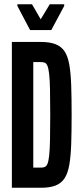

<svg xmlns="http://www.w3.org/2000/svg" viewBox="-20 -886 384 906"><path d="M36 0V-688H174Q215 -688 242 -677.5Q269 -667 284.5 -644Q300 -621 307 -581Q314 -541 316 -482.5Q318 -424 318 -344Q318 -264 316 -206Q314 -148 307 -108Q300 -68 284.5 -44.5Q269 -21 242 -10.5Q215 0 174 0ZM137 -95H173Q183 -95 191 -98Q199 -101 204 -113Q209 -125 212 -151.5Q215 -178 216 -225Q217 -272 217 -344Q217 -416 216 -463Q215 -510 212 -536.5Q209 -563 204 -575Q199 -587 191.5 -590Q184 -593 173 -593H137ZM122 -744 62 -858V-866H131L172 -795L215 -866H283V-858L222 -744Z"/></svg>

Font: Saira UltraCondensed
Style: Bold
Weight: 700
Width: 1
Designer: Hector Gatti with collaboration of the Omnibus-Type team
Foundry: Omnibus-Type
Version: Version 1.101